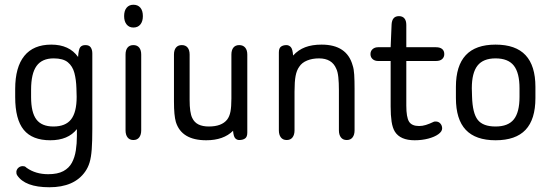

<svg xmlns="http://www.w3.org/2000/svg" viewBox="-20 -581 2320 809"><path d="M304 -37V-8Q304 24 299.5 53Q295 82 283 104.5Q271 127 247 140Q223 153 183 153Q130 153 92 126Q87 121 83.5 120Q80 119 76 119Q66 119 58.5 125Q51 131 49 141Q48 150 52 157Q85 208 188 208Q293 208 339 142Q351 125 357.5 103.5Q364 82 366.5 48.5Q369 15 369 -38V-356Q369 -371 362.5 -381Q356 -391 340 -391Q325 -391 318 -382Q311 -373 309 -341Q272 -393 196 -393Q121 -393 82.5 -345.5Q44 -298 44 -206V-172Q44 -78 80 -34Q116 10 192 10Q267 10 304 -37ZM302 -209 303 -173Q303 -108 279.5 -78Q256 -48 205 -48Q156 -48 133.5 -77.5Q111 -107 111 -172V-203Q111 -271 134 -303Q157 -335 206 -335Q246 -335 266 -318.5Q286 -302 293.5 -273.5Q301 -245 302 -209Z M542 -561Q524 -561 513.5 -548.5Q503 -536 503 -513Q503 -491 513.5 -478Q524 -465 542 -465Q561 -465 571.5 -478Q582 -491 582 -513Q582 -536 571.5 -548.5Q561 -561 542 -561ZM509 -32Q509 -13 517.5 -2Q526 9 542 9Q558 9 566.5 -2Q575 -13 575 -32V-351Q575 -370 566.5 -380.5Q558 -391 542 -391Q526 -391 517.5 -380.5Q509 -370 509 -351Z M962 -30Q964 -6 971 1.5Q978 9 988 9Q1003 9 1012.5 2.5Q1022 -4 1022 -22V-351Q1022 -370 1013 -380.5Q1004 -391 988 -391Q972 -391 963.5 -380.5Q955 -370 955 -351V-166Q955 -131 951 -110.5Q947 -90 937 -77Q914 -48 860 -48Q834 -48 816.5 -56.5Q799 -65 790 -84Q779 -106 779 -160V-351Q779 -370 770.5 -380.5Q762 -391 746 -391Q730 -391 721.5 -380.5Q713 -370 713 -351V-154Q713 -123 715 -102Q717 -81 721 -67Q745 10 849 10Q922 10 962 -30Z M1215 -347Q1213 -375 1205 -383Q1197 -391 1187 -391Q1173 -391 1164 -384.5Q1155 -378 1155 -360V-32Q1155 -13 1163.5 -2Q1172 9 1188 9Q1204 9 1212.5 -2Q1221 -13 1221 -32V-195Q1221 -237 1225.5 -261Q1230 -285 1241 -300Q1252 -317 1274 -326Q1296 -335 1324 -335Q1379 -335 1397 -291Q1403 -279 1405.5 -256Q1408 -233 1408 -201V-32Q1408 -13 1416.5 -2Q1425 9 1441 9Q1457 9 1465.5 -2Q1474 -13 1474 -32V-207Q1474 -242 1472.5 -266.5Q1471 -291 1466 -305Q1442 -393 1335 -393Q1295 -393 1266 -382Q1237 -371 1215 -347Z M1626 -324V-132Q1626 -95 1630 -68.5Q1634 -42 1644 -26Q1667 10 1727 10Q1758 10 1784.5 3Q1811 -4 1827 -15.5Q1843 -27 1843 -40Q1843 -52 1835.5 -60.5Q1828 -69 1816 -69Q1814 -69 1812 -69Q1810 -69 1808 -68Q1789 -59 1774.5 -54.5Q1760 -50 1746 -50Q1715 -50 1703.5 -68.5Q1692 -87 1692 -136V-324H1817Q1834 -324 1843 -332Q1852 -340 1852 -353Q1852 -367 1843 -374.5Q1834 -382 1817 -382H1692V-476Q1692 -494 1684 -503.5Q1676 -513 1661 -513Q1632 -513 1630 -478L1626 -382H1573Q1559 -382 1550 -374Q1541 -366 1541 -353Q1541 -340 1550 -332Q1559 -324 1573 -324Z M1901 -215V-168Q1901 -78 1942.5 -34Q1984 10 2068 10Q2153 10 2194.5 -34Q2236 -78 2236 -168V-215Q2236 -304 2194.5 -348.5Q2153 -393 2068 -393Q1984 -393 1942.5 -348.5Q1901 -304 1901 -215ZM2169 -209V-173Q2169 -108 2145 -78Q2121 -48 2068 -48Q2015 -48 1993 -76Q1971 -104 1969 -174L1968 -209Q1968 -274 1992 -304.5Q2016 -335 2068 -335Q2121 -335 2145 -304.5Q2169 -274 2169 -209Z"/></svg>

Font: Beiruti
Style: Regular
Weight: 400
Version: Version 1.00